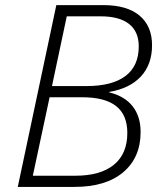

<svg xmlns="http://www.w3.org/2000/svg" viewBox="-20 -734 627 754"><path d="M386.2 -713.9Q478.5 -713.9 527.8 -672.9Q577.1 -631.8 577.1 -556.4Q577.1 -481 533.4 -433.8Q489.7 -386.7 409.2 -373V-371.1Q469.7 -356.4 501 -316.4Q532.2 -276.4 532.2 -215.8Q532.2 -115.2 463.9 -57.6Q395.5 0 272.9 0H49.8L201.2 -713.9ZM319.8 -396Q420.4 -396 472.7 -435.5Q524.9 -475.1 524.9 -551.8Q524.9 -609.9 486.8 -639.9Q448.7 -669.9 375 -669.9H242.2L184.1 -396ZM275.9 -43.9Q374.5 -43.9 427.2 -86.9Q480 -129.9 480 -211.9Q480 -282.7 436 -317.4Q392.1 -352.1 301.8 -352.1H174.8L108.9 -43.9Z"/></svg>

Font: Open Sans Hebrew Light
Style: Italic
Weight: 300
Italic angle: -12°
Foundry: Ascender Corporation, Yanek Iontef
Version: Version 2.001;PS 002.001;hotconv 1.0.70;makeotf.lib2.5.58329